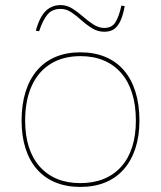

<svg xmlns="http://www.w3.org/2000/svg" viewBox="-20 -721 634 756"><path d="M296 -515Q351 -515 394.5 -497Q438 -479 468 -444Q498 -409 513.5 -359Q529 -309 529 -246Q529 -185 513 -136.5Q497 -88 467 -54Q437 -20 394 -2.5Q351 15 296 15Q242 15 199 -2.5Q156 -20 126 -54Q96 -88 80.5 -136.5Q65 -185 65 -246Q65 -309 80.5 -359Q96 -409 126 -444Q156 -479 199 -497Q242 -515 296 -515ZM297 -500Q229 -500 180 -470Q131 -440 105 -383Q79 -326 79 -246Q79 -188 93.5 -142.5Q108 -97 136.5 -65Q165 -33 205 -16.5Q245 0 296 0Q348 0 388.5 -16.5Q429 -33 457.5 -65Q486 -97 500.5 -142.5Q515 -188 515 -246Q515 -306 500.5 -353Q486 -400 457.5 -433Q429 -466 388.5 -483Q348 -500 297 -500ZM391 -596Q365 -596 343 -609.5Q321 -623 301 -641Q281 -659 261 -672.5Q241 -686 219 -686Q186 -686 167.5 -664.5Q149 -643 134 -598L121 -600Q130 -633 143 -655.5Q156 -678 175 -689.5Q194 -701 219 -701Q243 -701 264.5 -687.5Q286 -674 306.5 -656Q327 -638 348 -624.5Q369 -611 391 -611Q420 -611 434 -632.5Q448 -654 458 -699L471 -697Q465 -663 455 -640.5Q445 -618 430 -607Q415 -596 391 -596Z"/></svg>

Font: Kalnia Thin
Style: Regular
Weight: 100
Version: Version 1.105